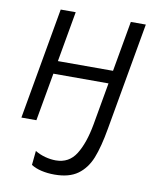

<svg xmlns="http://www.w3.org/2000/svg" viewBox="-88 -619 775 933"><g transform="rotate(10 300.0 -152.5)"><path d="M129 217.5 136 147.5Q159 161.5 186.2 168.8Q213.5 176 238.5 176Q304 176 338.2 121.2Q372.5 66.5 389.5 -27.5L426.5 -237H154.5L112.5 0H38.5L135.5 -550H209.5L165.5 -301H437.5L481.5 -550H555.5L462 -20.5Q446 72 423.8 127.8Q401.5 183.5 359 214.2Q316.5 245 244.5 245Q209.5 245 179.5 238Q149.5 231 129 217.5Z"/></g></svg>

Font: JuliaMono Medium
Style: Italic
Weight: 500
Italic angle: -9°
Monospace: yes
Designer: cormullion
Foundry: corm
Version: Version 0.054; ttfautohint (v1.8.4)